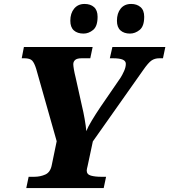

<svg xmlns="http://www.w3.org/2000/svg" viewBox="-20 -952 857 972"><path d="M113 0 125 -57H153Q184 -57 209.5 -68.5Q235 -80 242 -116L267 -237L163 -604Q154 -633 143 -645Q132 -657 103 -657H90L101 -714H449L437 -657H394Q370 -657 360.5 -648.5Q351 -640 351 -627Q351 -619 354 -601Q357 -583 363 -559L395 -415Q402 -387 408.5 -350Q415 -313 417 -288Q424 -307 444 -340.5Q464 -374 489 -411L590 -558Q599 -572 608 -592Q617 -612 617 -629Q617 -643 601.5 -650Q586 -657 551 -657H536L549 -714H817L805 -657H786Q764 -657 747.5 -646Q731 -635 704 -596L450 -236L424 -114Q422 -105 420.5 -99Q419 -93 419 -89Q419 -69 440 -63Q461 -57 493 -57H517L505 0ZM638 -782Q608 -782 590 -798Q572 -814 572 -847Q572 -885 591 -908.5Q610 -932 644 -932Q673 -932 691.5 -916Q710 -900 710 -867Q710 -819 687 -800.5Q664 -782 638 -782ZM403 -782Q372 -782 354 -798Q336 -814 336 -847Q336 -885 355.5 -908.5Q375 -932 408 -932Q438 -932 456 -916Q474 -900 474 -867Q474 -819 451.5 -800.5Q429 -782 403 -782Z"/></svg>

Font: Noto Serif ExtraBold
Style: Italic
Weight: 800
Italic angle: -12°
Designer: Monotype Design Team
Foundry: Monotype Imaging Inc.
Version: Version 2.013